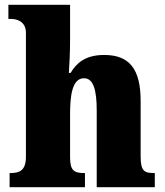

<svg xmlns="http://www.w3.org/2000/svg" viewBox="-20 -780 689 800"><path d="M20 0H334V-59H331C289 -59 272 -69 272 -124V-303C272 -376 279 -454 330 -454C369 -454 383 -405 383 -320V0H625V-59H622C580 -59 566 -68 566 -129V-359C566 -493 519 -551 414 -551C332 -551 297 -514 274 -476H267C269 -508 272 -561 272 -614V-760H15V-701H29C44 -701 88 -694 88 -644V-127C88 -68 60 -59 24 -59H20Z"/></svg>

Font: Noto Serif Bengali SemiCondensed Black
Style: Regular
Weight: 900
Width: 4
Designer: Juan Bruce, Universal Thirst, Indian Type Foundry and the Monotype Design Team.
Foundry: Monotype Imaging Inc.
Version: Version 2.003